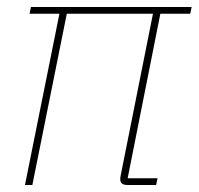

<svg xmlns="http://www.w3.org/2000/svg" viewBox="-20 -526 565 546"><path d="M342 0Q322 0 322 -16Q322 -21 323 -26Q324 -31 325 -36L415 -487H170L72 0H51L149 -487H64L68 -506H525L521 -487H436L343 -19H428L424 0Z"/></svg>

Font: IBM Plex Sans Cond Thin
Style: Italic
Weight: 100
Width: 3
Italic angle: -11°
Designer: Mike Abbink, Paul van der Laan, Pieter van Rosmalen
Foundry: Bold Monday
Version: Version 1.3